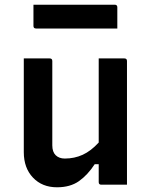

<svg xmlns="http://www.w3.org/2000/svg" viewBox="-20 -784 640 815"><path d="M191 -536Q202 -536 202 -525V-167Q202 -139 216.5 -125Q231 -111 255 -111Q296 -111 331 -127Q366 -143 399 -179V-536H508Q519 -536 519 -525V0H410Q399 0 399 -11V-87H382Q352 -41 315 -15Q278 11 222 11Q159 11 120 -30Q81 -71 81 -138V-536ZM122 -764H467Q478 -764 478 -753V-663H133Q122 -663 122 -674Z"/></svg>

Font: Recursive Sn Lnr St SmB
Style: Regular
Weight: 600
Version: Version 1.079;hotconv 1.0.112;makeotfexe 2.5.65598; ttfautoh